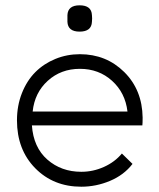

<svg xmlns="http://www.w3.org/2000/svg" viewBox="-20 -686 600 723"><path d="M479 -68.8Q446.8 -26.9 394.3 -4.9Q341.8 17.1 286.1 17.1Q181.2 17.1 112.5 -52.7Q43.9 -122.6 43.9 -232.9Q43.9 -288.1 62.5 -335.2Q81.1 -382.3 113 -414.3Q145 -446.3 188.5 -464.1Q231.9 -481.9 280.8 -481.9Q379.9 -481.9 447.8 -414.8Q515.6 -347.7 517.1 -243.2Q517.1 -222.7 516.1 -213.9H100.1Q106 -130.9 158.4 -85Q210.9 -39.1 286.1 -39.1Q330.6 -39.1 371.3 -57.4Q412.1 -75.7 439 -107.9ZM103 -266.1H460Q451.7 -336.9 401.9 -381.8Q352.1 -426.8 280.8 -426.8Q209.5 -426.8 159.9 -381.8Q110.4 -336.9 103 -266.1ZM233.9 -604V-628.9Q235.4 -666 279.8 -666Q324.7 -666 326.2 -628.9Q327.6 -617.2 326.2 -604Q324.7 -566.9 279.8 -566.9Q235.4 -566.9 233.9 -604Z"/></svg>

Font: Kreadon Light
Style: Regular
Weight: 300
Designer: kohakuno
Foundry: StudioGnu
Version: Version 1.000;Glyphs 3.1.2 (3151)